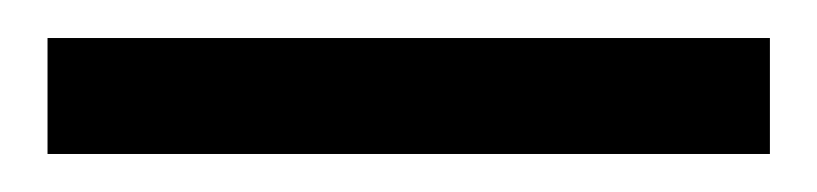

<svg xmlns="http://www.w3.org/2000/svg" viewBox="-20 76 430 101"><path d="M5 157V96H385V157Z"/></svg>

Font: Inria Sans
Style: Regular
Weight: 400
Designer: Black Foundry Team
Foundry: Black Foundry
Version: Version 1.2; ttfautohint (v1.8.3)